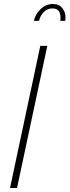

<svg xmlns="http://www.w3.org/2000/svg" viewBox="-20 -938 347 958"><path d="M181 -709H216L65 0H30ZM149 -834Q156 -867 182.5 -892.5Q209 -918 244 -918Q275 -918 291 -897.5Q307 -877 307 -851Q307 -841 305 -834H281Q281 -838 281.5 -841.5Q282 -845 282 -849Q282 -896 242 -896Q215 -896 197.5 -877Q180 -858 175 -834Z"/></svg>

Font: Raleway ExtraLight
Style: Italic
Weight: 200
Italic angle: -12°
Designer: Matt McInerney, Pablo Impallari, Rodrigo Fuenzalida
Foundry: Matt McInerney, Pablo Impallari, Rodrigo Fuenzalida
Version: Version 4.026